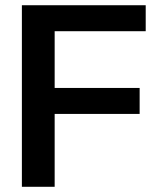

<svg xmlns="http://www.w3.org/2000/svg" viewBox="-20 -717 604 737"><path d="M64 0H189.8V-279.7H516V-379.4H189.8V-597.2H539.3V-696.9H64Z"/></svg>

Font: Diatome Semibold
Style: Regular
Weight: 600
Designer: 15.100.17
Foundry: 15.100.17
Version: Version 1.005;Fontself Maker 3.5.8